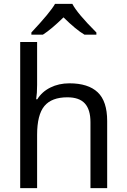

<svg xmlns="http://www.w3.org/2000/svg" viewBox="-20 -978 658 998"><path d="M450.2 0V-342.8Q450.2 -408.2 421.1 -440.2Q392.1 -472.2 330.1 -472.2Q248.5 -472.2 210.7 -426.8Q172.9 -381.3 172.9 -276.9V0H85V-759.8H172.9V-537.1Q172.9 -493.2 168 -461.9H173.8Q197.8 -501 241.7 -522.9Q285.6 -544.9 340.8 -544.9Q438.5 -544.9 487.8 -498.3Q537.1 -451.7 537.1 -349.1V0ZM481 -797.9H418.9Q375 -823.7 310.1 -887.7Q246.1 -825.2 203.1 -797.9H143.1V-809.1Q242.7 -915.5 266.1 -958H356Q381.3 -908.7 481 -809.1Z"/></svg>

Font: NotoSans
Style: Regular
Weight: 400
Designer: Monotype Design team
Foundry: Monotype Imaging Inc.
Version: Version 1.04